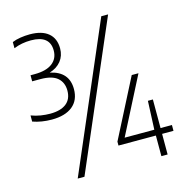

<svg xmlns="http://www.w3.org/2000/svg" viewBox="-124 -931 1079 1116"><g transform="rotate(-15 415.0 -373.0)"><path d="M151 -302Q89 -302 36.5 -320.5V-357.5Q64 -347 93.5 -342.2Q123 -337.5 150 -337.5Q213 -337.5 247 -364Q281 -390.5 281 -442Q281 -490.5 248.8 -518.5Q216.5 -546.5 147.5 -546.5H97V-583H121.5Q191.5 -583 228 -610.8Q264.5 -638.5 264.5 -687.5Q264.5 -778.5 151 -778.5Q95 -778.5 47.5 -759V-796Q68.5 -805 97 -809.5Q125.5 -814 153.5 -814Q226.5 -814 265 -781.8Q303.5 -749.5 303.5 -689.5Q303.5 -645.5 278.5 -614Q253.5 -582.5 208.5 -569Q320 -545.5 320 -440.5Q320 -374 275.8 -338Q231.5 -302 151 -302ZM206.5 68 583 -808H624L247 68ZM485 -56V-79.5L665.5 -432H706L531.5 -91H710L717.5 -263H747.5V-91H816V-56H747.5V68H710V-56Z"/></g></svg>

Font: Encode Sans Semi Condensed ExtraLight
Style: Regular
Weight: 200
Width: 4
Designer: Multiple Designers
Foundry: Impallari Type
Version: Version 3.000; ttfautohint (v1.8.3) -l 8 -r 50 -G 200 -x 14 